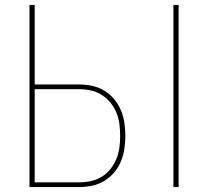

<svg xmlns="http://www.w3.org/2000/svg" viewBox="-20 -755 840 775"><path d="M680 0V-735H701V0ZM99 0V-735H120V-414H300Q326 -414 352 -408.5Q378 -403 400.5 -389.5Q423 -376 440.5 -355Q458 -334 468 -310Q478 -286 482 -259.5Q486 -233 486 -207Q486 -180 482 -154Q478 -128 468 -103.5Q458 -79 440.5 -58.5Q423 -38 400.5 -24.5Q378 -11 352 -5.5Q326 0 300 0ZM300 -19Q323 -19 346.5 -24Q370 -29 390.5 -41.5Q411 -54 426 -73Q441 -92 450 -114Q459 -136 462 -159.5Q465 -183 465 -207Q465 -231 462 -254.5Q459 -278 450 -300Q441 -322 426 -340.5Q411 -359 390.5 -372Q370 -385 346.5 -390Q323 -395 300 -395H120V-19Z"/></svg>

Font: Iosevka Aile Thin
Style: Regular
Weight: 100
Designer: Belleve Invis
Foundry: Belleve Invis
Version: Version 31.1.0; ttfautohint (v1.8.4)